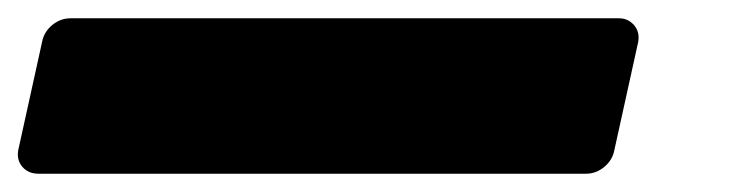

<svg xmlns="http://www.w3.org/2000/svg" viewBox="-55 -105 804 210"><path d="M-13 85Q-24 85 -30.5 77.5Q-37 70 -35 59L-9 -59Q-7 -70 2 -77.5Q11 -85 22 -85H622Q632 -85 638.5 -77.5Q645 -70 643 -59L617 59Q615 70 606 77.5Q597 85 586 85Z"/></svg>

Font: Rubik ExtraBold
Style: Italic
Weight: 800
Italic angle: -12°
Designer: Hubert and Fischer
Foundry: Hubert and Fischer
Version: Version 2.300;gftools[0.9.30]